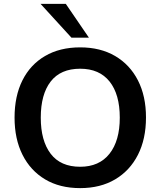

<svg xmlns="http://www.w3.org/2000/svg" viewBox="-20 -959 827 989"><path d="M55 -353Q55 -464 95.5 -545Q136 -626 212 -670.5Q288 -715 393 -715Q497 -715 573 -670.5Q649 -626 690.5 -545Q732 -464 732 -354Q732 -243 690.5 -161.5Q649 -80 573 -35Q497 10 393 10Q288 10 212.5 -35Q137 -80 96 -161.5Q55 -243 55 -353ZM190 -353Q190 -234 241 -167Q292 -100 393 -100Q491 -100 544 -167Q597 -234 597 -353Q597 -473 544.5 -539Q492 -605 393 -605Q292 -605 241 -539Q190 -473 190 -353ZM348 -765 189 -939H319L438 -765Z"/></svg>

Font: Mulish ExtraLight
Style: Regular
Weight: 200
Designer: Vernon Adams
Foundry: Vernon Adams
Version: Version 3.603